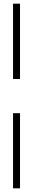

<svg xmlns="http://www.w3.org/2000/svg" viewBox="-20 -771 180 1045"><path d="M51 -751H89V-341H51ZM51 -155H89V254H51Z"/></svg>

Font: Moderustic Med
Style: Regular
Weight: 500
Designer: Tural Alisoy
Foundry: TAFT Foundry
Version: Version 2.110